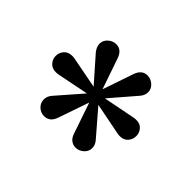

<svg xmlns="http://www.w3.org/2000/svg" viewBox="-101 -950 687 687"><g transform="rotate(-45 242.5 -606.5)"><path d="M260 -636 352 -717Q368 -730 384 -730Q401 -730 413 -716.5Q425 -703 425 -686Q425 -658 392 -647L276 -607L393 -567Q425 -556 425 -528Q425 -511 413 -497.5Q401 -484 384 -484Q367 -484 353 -497L259 -578L283 -456Q284 -452 284 -443Q284 -424 271.5 -413.5Q259 -403 243 -403Q226 -403 213.5 -414Q201 -425 201 -444Q201 -452 202 -456L226 -578L132 -497Q118 -484 101 -484Q84 -484 72 -497.5Q60 -511 60 -528Q60 -541 68 -551.5Q76 -562 92 -567L209 -607L93 -647Q60 -658 60 -687Q60 -704 72 -717Q84 -730 102 -730Q119 -730 133 -717L226 -636L202 -756Q201 -761 201 -769Q201 -788 213.5 -799Q226 -810 242 -810Q259 -810 271.5 -799Q284 -788 284 -768Q284 -760 283 -756Z"/></g></svg>

Font: Madhuban Medium
Style: Regular
Weight: 500
Designer: jaikishan Patel
Foundry: MagicType
Version: Version 1.000